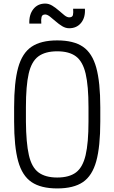

<svg xmlns="http://www.w3.org/2000/svg" viewBox="-20 -1040 640 1074"><path d="M300 14Q209 14 156.5 -21.5Q104 -57 81.5 -138.5Q59 -220 59 -360V-440Q59 -580 81.5 -661.5Q104 -743 156.5 -778.5Q209 -814 300 -814Q392 -814 444 -778.5Q496 -743 518.5 -661.5Q541 -580 541 -440V-360Q541 -220 518.5 -138.5Q496 -57 444 -21.5Q392 14 300 14ZM300 -47Q367 -47 405 -75.5Q443 -104 459 -172.5Q475 -241 475 -360V-440Q475 -560 459 -628Q443 -696 405 -724.5Q367 -753 300 -753Q233 -753 194.5 -724.5Q156 -696 140.5 -628Q125 -560 125 -440V-360Q126 -241 141.5 -172.5Q157 -104 195.5 -75.5Q234 -47 300 -47ZM367 -882Q347 -882 328 -893.5Q309 -905 291.5 -920.5Q274 -936 259 -947.5Q244 -959 233 -959Q216 -959 212.5 -945Q209 -931 211 -908H144Q142 -958 166.5 -989Q191 -1020 233 -1020Q253 -1020 272 -1008.5Q291 -997 308.5 -981.5Q326 -966 340.5 -954.5Q355 -943 367 -943Q385 -943 388 -956Q391 -969 389 -991H455Q458 -942 433.5 -912Q409 -882 367 -882Z"/></svg>

Font: Victor Mono Light
Style: Regular
Weight: 300
Monospace: yes
Designer: Rune Bjørnerås
Version: Version 1.561;gftools[0.9.30]